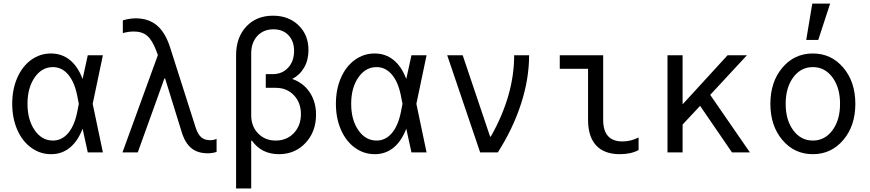

<svg xmlns="http://www.w3.org/2000/svg" viewBox="-20 -847 4837 1067"><path d="M263.2 -549.8Q323.2 -549.8 367.9 -513.9Q412.6 -478 439 -408.2L467.8 -540H551.8L495.1 -270L551.8 0H467.8L439 -131.8Q412.6 -62.5 368.2 -26.4Q323.7 9.8 264.2 9.8Q202.6 9.8 153.1 -26.4Q103.5 -62.5 75.7 -126.5Q47.9 -190.4 47.9 -270Q47.9 -350.1 75.7 -414.1Q103.5 -478 152.8 -513.9Q202.1 -549.8 263.2 -549.8ZM408.2 -220.2 418 -270 408.2 -319.8Q392.6 -394 357.7 -434.1Q322.8 -474.1 273.9 -474.1Q212.4 -474.1 172.6 -416.5Q132.8 -358.9 132.8 -270Q132.8 -181.2 172.6 -123.5Q212.4 -65.9 273.9 -65.9Q322.8 -65.9 357.7 -106Q392.6 -146 408.2 -220.2Z M660.6 0 857.4 -541 849.6 -562Q827.1 -622.6 798.8 -647.2Q770.5 -671.9 723.6 -671.9Q694.3 -671.9 662.6 -663.1V-733.9Q701.2 -745.1 734.4 -745.1Q804.7 -745.1 851.3 -706.5Q897.9 -668 924.8 -585L1066.4 -141.1Q1078.6 -102.1 1097.4 -85Q1116.2 -67.9 1147.5 -67.9Q1167 -67.9 1183.6 -75.2V-2.9Q1160.6 4.9 1134.8 4.9Q1077.6 4.9 1042.5 -24.4Q1007.3 -53.7 988.8 -116.2L897.5 -411.1H893.6L745.6 0Z M1376 -64.9V200.2H1292V-540Q1292 -638.7 1348.4 -699.2Q1404.8 -759.8 1497.1 -759.8Q1584 -759.8 1639.2 -706.3Q1694.3 -652.8 1694.3 -568.8Q1694.3 -513.7 1670.4 -471.9Q1646.5 -430.2 1604 -408.2Q1665 -387.2 1700.7 -334.5Q1736.3 -281.7 1736.3 -210Q1736.3 -114.7 1677.7 -52.5Q1619.1 9.8 1530.3 9.8Q1433.6 9.8 1380.4 -64.9ZM1376 -207Q1376 -144.5 1414.6 -105.2Q1453.1 -65.9 1512.2 -65.9Q1573.7 -65.9 1613 -107.4Q1652.3 -148.9 1652.3 -212.9Q1652.3 -276.4 1613.3 -317.6Q1574.2 -358.9 1513.2 -358.9H1457V-435.1H1496.1Q1548.3 -435.1 1581.3 -470.9Q1614.3 -506.8 1614.3 -564Q1614.3 -618.7 1583 -651.4Q1551.8 -684.1 1500 -684.1Q1443.8 -684.1 1409.9 -647Q1376 -609.9 1376 -549.8Z M2062 -549.8Q2122.1 -549.8 2166.7 -513.9Q2211.4 -478 2237.8 -408.2L2266.6 -540H2350.6L2293.9 -270L2350.6 0H2266.6L2237.8 -131.8Q2211.4 -62.5 2167 -26.4Q2122.6 9.8 2063 9.8Q2001.5 9.8 1951.9 -26.4Q1902.3 -62.5 1874.5 -126.5Q1846.7 -190.4 1846.7 -270Q1846.7 -350.1 1874.5 -414.1Q1902.3 -478 1951.7 -513.9Q2001 -549.8 2062 -549.8ZM2207 -220.2 2216.8 -270 2207 -319.8Q2191.4 -394 2156.5 -434.1Q2121.6 -474.1 2072.8 -474.1Q2011.2 -474.1 1971.4 -416.5Q1931.6 -358.9 1931.6 -270Q1931.6 -181.2 1971.4 -123.5Q2011.2 -65.9 2072.8 -65.9Q2121.6 -65.9 2156.5 -106Q2191.4 -146 2207 -220.2Z M2648.4 0 2465.3 -540H2551.3L2703.6 -87.9H2707.5Q2837.4 -316.9 2837.4 -540H2920.4Q2920.4 -409.7 2876.2 -272Q2832 -134.3 2746.6 0Z M3332 -540V-181.2Q3332 -61 3439 -61Q3485.4 -61 3528.8 -83V-13.2Q3486.8 9.8 3424.8 9.8Q3337.9 9.8 3293 -38.8Q3248 -87.4 3248 -181.2V-464.8H3090.8V-540Z M3689.5 0V-540H3773.4V-267.1L4023.4 -540H4130.9L3926.8 -319.8L4147.5 0H4047.9L3870.6 -258.8L3773.4 -154.8V0Z M4666.5 -69.1Q4599.6 9.8 4497.1 9.8Q4394.5 9.8 4327.9 -69.1Q4261.2 -147.9 4261.2 -270Q4261.2 -392.1 4327.9 -470.9Q4394.5 -549.8 4497.1 -549.8Q4599.6 -549.8 4666.5 -470.9Q4733.4 -392.1 4733.4 -270Q4733.4 -147.9 4666.5 -69.1ZM4497.1 -65.9Q4564 -65.9 4606.2 -123Q4648.4 -180.2 4648.4 -270Q4648.4 -359.9 4606.2 -417Q4564 -474.1 4497.1 -474.1Q4430.7 -474.1 4388.4 -417.2Q4346.2 -360.4 4346.2 -270Q4346.2 -179.7 4388.4 -122.8Q4430.7 -65.9 4497.1 -65.9ZM4593.3 -827.1 4527.3 -625H4460.4L4494.1 -827.1Z"/></svg>

Font: CommitMono
Style: Regular
Weight: 400
Monospace: yes
Designer: Eigil Nikolajsen
Foundry: Eigil Nikolajsen
Version: Version 1.143